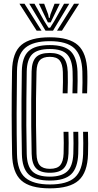

<svg xmlns="http://www.w3.org/2000/svg" viewBox="-20 -1011 532 1040"><path d="M250 9.2Q142.5 9.2 95 -33.8Q47.5 -76.8 45.5 -175.8Q43.5 -280.8 43.2 -388Q43 -495.2 45.2 -625.5Q47 -726.8 96.1 -767.9Q145.2 -809 249.8 -809Q355.5 -809 402.5 -766.2Q449.5 -723.5 452.8 -624.8Q453.8 -596.2 453.2 -565Q452.8 -533.8 451.8 -505.5H425.5Q426.5 -533.8 426.9 -565Q427.2 -596.2 426.2 -623.8Q423.2 -712 382.1 -750Q341 -788 249.8 -788Q158.8 -788 116 -751.1Q73.2 -714.2 72 -624.8Q70.2 -507.5 70 -395.8Q69.8 -284 72 -176.8Q73.8 -85.2 117.1 -48.5Q160.5 -11.8 250 -11.8Q343.8 -11.8 385.5 -50Q427.2 -88.2 430.2 -176.8Q431.2 -203 431.1 -235.4Q431 -267.8 430 -297H456.5Q457.8 -264.2 457.6 -232.8Q457.5 -201.2 456.8 -175.8Q453.8 -76.8 405.9 -33.8Q358 9.2 250 9.2ZM250 -33Q170.2 -33 135.1 -66.4Q100 -99.8 98.5 -176.8Q96.8 -257.5 96.4 -327.8Q96 -398 96.5 -469.4Q97 -540.8 98.2 -624.8Q99.5 -701.5 134.9 -734.1Q170.2 -766.8 249.8 -766.8Q329.5 -766.8 363.4 -732.6Q397.2 -698.5 399.8 -622.8Q400.8 -598.8 400.4 -572.4Q400 -546 399 -505.5H372.5Q373.8 -550.8 373.9 -576.1Q374 -601.5 373.2 -622.5Q371.5 -685.5 344.4 -715.5Q317.2 -745.5 249.8 -745.5Q182.5 -745.5 154.1 -716.8Q125.8 -688 124.8 -623.8Q123.8 -543 123 -472.8Q122.2 -402.5 122.6 -331.6Q123 -260.8 124.8 -177.5Q126.2 -112.2 154.9 -83.2Q183.5 -54.2 250 -54.2Q311.8 -54.2 343 -81.5Q374.2 -108.8 377.2 -178.5Q378.2 -200 378.2 -235Q378.2 -270 377.2 -297H403.8Q404.5 -268.8 404.6 -235.9Q404.8 -203 403.8 -177.8Q400.8 -100.8 365.2 -66.9Q329.8 -33 250 -33ZM250 -75.2Q198.5 -75.2 175.6 -99.4Q152.8 -123.5 151.5 -177.5Q149.8 -254.8 149.2 -325Q148.8 -395.2 149.2 -467.6Q149.8 -540 151.2 -623.8Q152.2 -677 174.6 -700.6Q197 -724.2 249.8 -724.2Q299.5 -724.2 322.2 -700.4Q345 -676.5 347 -621Q348 -595.5 347.5 -564.2Q347 -533 346 -505.5H319.5Q320.8 -537.5 321 -566.2Q321.2 -595 320.5 -621Q319 -664.5 302.9 -683.9Q286.8 -703.2 249.8 -703.2Q212.8 -703.2 195.8 -684.9Q178.8 -666.5 177.8 -622.8Q175.8 -545.8 175.1 -474.8Q174.5 -403.8 175.1 -331.5Q175.8 -259.2 177.8 -178.5Q178.8 -134.2 195.8 -115.4Q212.8 -96.5 250 -96.5Q290.2 -96.5 306.6 -116.6Q323 -136.8 324.5 -179.5Q325.5 -205.2 325.4 -237.1Q325.2 -269 324.2 -297H350.8Q351.8 -269 351.9 -236.8Q352 -204.5 351 -179.5Q349 -124.8 326 -100Q303 -75.2 250 -75.2ZM85.2 -990.8H112.8L205 -844.8H178.5ZM138.5 -990.8H166.8L219.5 -897.2L242.5 -860.8H251.5L274.2 -897L327 -990.8H355.2L267.2 -844.8H226.5ZM190.8 -990.8H219.2L240.8 -933.2L244.8 -913.8H249L253.2 -933.2L275.5 -990.8H303.8L268.8 -919L254.5 -889.5H239.5L225.2 -919ZM381 -990.8H408.5L315.5 -844.8H288.8Z"/></svg>

Font: Big Shoulders Inline Text ExtraBold
Style: Regular
Weight: 800
Designer: Patric King
Foundry: XO Type Co
Version: Version 1.000